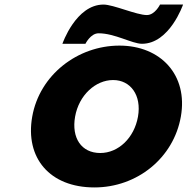

<svg xmlns="http://www.w3.org/2000/svg" viewBox="-20 -807 823 842"><path d="M412.4 -661C483.1 -661 559.6 -615 602.6 -615C723.8 -615 782.8 -787 782.8 -787H681.8C681.8 -787 659.4 -741 624.1 -741C578.9 -741 476.9 -787 433.9 -787C312.7 -787 253.7 -615 253.7 -615H354.7C354.7 -615 377.1 -661 412.4 -661ZM309.3 -295.3C325.9 -389.6 398.8 -456 476.1 -456C552.3 -456 601.7 -389.6 585.1 -295.3C568.7 -202.4 499.3 -136 419.7 -136C336.6 -136 292.9 -202.4 309.3 -295.3ZM121.3 -295.4C89.4 -114.4 198 15 394.1 15C581.7 15 741.2 -114.4 773.1 -295.4C805.5 -478.7 683.9 -607 503.8 -607C320.4 -607 153.6 -478.7 121.3 -295.4Z"/></svg>

Font: Hussar Wysoki
Style: Obl
Weight: 700
Foundry: Cannot Into Space Fonts
Version: Version 0.92